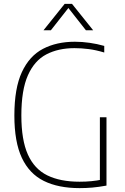

<svg xmlns="http://www.w3.org/2000/svg" viewBox="-20 -964 642 989"><path d="M390 5Q280.5 5 205.8 -32Q131 -69 92.5 -151Q54 -233 54 -369Q54 -509.5 92.8 -592.8Q131.5 -676 201.5 -712.5Q271.5 -749 365.5 -749Q403 -749 441.5 -743.5Q480 -738 517 -727.5V-693.5Q474 -706.5 436.8 -711.2Q399.5 -716 363.5 -716Q280.5 -716 219 -684Q157.5 -652 123.8 -576.2Q90 -500.5 90 -369.5Q90 -243 123.5 -168.2Q157 -93.5 223.5 -60.8Q290 -28 390 -28Q422.5 -28 450.8 -30.8Q479 -33.5 505.5 -39L494.5 -21.5V-360H528.5V-8Q487 -0.5 455.2 2.2Q423.5 5 390 5ZM204 -808 313 -944H351L460 -808H422.5L327 -929.5H337.5L242 -808Z"/></svg>

Font: Encode Sans SC SemiCondensed Thin
Style: Regular
Weight: 250
Width: 4
Designer: Multiple Designers
Foundry: Impallari Type
Version: Version 3.002